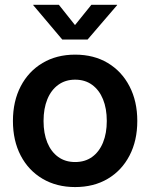

<svg xmlns="http://www.w3.org/2000/svg" viewBox="-20 -758 619 790"><path d="M289.1 11.7Q212.9 11.7 155 -22.5Q97.2 -56.6 65.2 -117.9Q33.2 -179.2 33.2 -260.3Q33.2 -341.3 65.2 -402.8Q97.2 -464.4 155 -498.8Q212.9 -533.2 289.1 -533.2Q366.2 -533.2 423.6 -498.8Q481 -464.4 512.9 -402.8Q544.9 -341.3 544.9 -260.3Q544.9 -179.2 512.9 -117.9Q481 -56.6 423.6 -22.5Q366.2 11.7 289.1 11.7ZM289.1 -91.3Q330.1 -91.3 359.1 -112.3Q388.2 -133.3 403.8 -171.4Q419.4 -209.5 419.4 -260.3Q419.4 -311.5 403.8 -349.6Q388.2 -387.7 359.1 -408.9Q330.1 -430.2 289.1 -430.2Q249 -430.2 219.7 -408.9Q190.4 -387.7 174.8 -349.6Q159.2 -311.5 159.2 -260.3Q159.2 -209 174.8 -171.1Q190.4 -133.3 219.5 -112.3Q248.5 -91.3 289.1 -91.3ZM222.2 -738.3 288.6 -654.8 356 -738.3H461.9V-736.8L340.3 -595.2H236.3L116.7 -736.8V-738.3Z"/></svg>

Font: Inter 28pt SemiBold
Style: Regular
Weight: 600
Designer: Rasmus Andersson
Foundry: rsms
Version: Version 4.001;git-66647c0bb